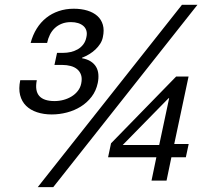

<svg xmlns="http://www.w3.org/2000/svg" viewBox="-20 -745 874 792"><path d="M758.3 -150.9 746.6 -96.2H687L667 0H605L625 -96.2H425.8L438 -153.8L706.5 -429.2H757.8L698.7 -150.9ZM636.7 -147 677.7 -339.8H675.3L486.3 -147ZM794.4 -725.1 199.7 26.9H135.7L730.5 -725.1ZM239.7 -526.9Q256.3 -526.9 272 -530.5Q287.6 -534.2 300.8 -541.7Q314 -549.3 323.5 -561.8Q333 -574.2 336.4 -591.8Q339.8 -606.9 336.4 -618.4Q333 -629.9 324.2 -637.7Q315.4 -645.5 302.2 -649.7Q289.1 -653.8 272.5 -653.8Q251.5 -653.8 234.9 -647.2Q218.3 -640.6 206.1 -629.2Q193.8 -617.7 186 -602.1Q178.2 -586.4 174.3 -567.9H106.4Q115.2 -601.1 131.6 -627.2Q147.9 -653.3 170.7 -671.4Q193.4 -689.5 222.2 -699.2Q251 -709 284.2 -709Q315.4 -709 340.3 -701.4Q365.2 -693.8 381.6 -679.2Q397.9 -664.6 404.3 -642.6Q410.6 -620.6 404.3 -591.8Q401.4 -577.1 393.1 -564.2Q384.8 -551.3 373.3 -540.5Q361.8 -529.8 347.7 -521.2Q333.5 -512.7 318.4 -506.8L317.9 -504.9Q339.8 -501 354.2 -491.7Q368.7 -482.4 376.5 -469Q384.3 -455.6 385.7 -438.7Q387.2 -421.9 383.3 -402.8Q376.5 -370.1 357.7 -345.7Q338.9 -321.3 313 -305.2Q287.1 -289.1 256.1 -281Q225.1 -272.9 193.4 -272.9Q160.2 -272.9 132.8 -282Q105.5 -291 87.6 -308.6Q69.8 -326.2 63 -352.5Q56.2 -378.9 63.5 -414.1H131.8Q114.7 -328.1 205.1 -328.1Q224.1 -328.1 242.2 -333Q260.3 -337.9 275.4 -347.2Q290.5 -356.4 301 -369.9Q311.5 -383.3 314.9 -399.9Q319.3 -420.9 314.5 -435.5Q309.6 -450.2 298.3 -459.5Q287.1 -468.8 271.2 -472.9Q255.4 -477.1 237.8 -477.1H204.6L215.3 -526.9Z"/></svg>

Font: XB Khoramshahr
Style: Italic
Weight: 400
Italic angle: -12°
Designer: Behnam
Foundry: Irmug
Version: Version 8.005 2009